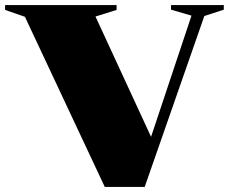

<svg xmlns="http://www.w3.org/2000/svg" viewBox="-48 -735 900 755"><path d="M50 -669 -28 -696V-715H410.5V-696L327.5 -670L546 -197L705 -673.5L624.5 -697V-715H832V-697L755.5 -672L521 0H364Z"/></svg>

Font: Newsreader 72pt ExtraBold
Style: Regular
Weight: 800
Designer: Hugues Gentile
Foundry: Production Type
Version: Version 1.003; ttfautohint (v1.8.3)